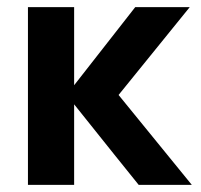

<svg xmlns="http://www.w3.org/2000/svg" viewBox="-20 -520 565 540"><path d="M519.5 0Q482.4 0 370.1 0Q324.2 -56.6 188.5 -226.6Q188.5 -169.9 188.5 0Q155.3 0 58.6 0Q58.6 -125 58.6 -500Q90.8 -500 188.5 -500Q188.5 -445.3 188.5 -280.3Q231.4 -335 360.4 -500Q398.4 -500 513.7 -500Q463.9 -438.5 313.5 -252.9Q365.2 -189.5 519.5 0Z"/></svg>

Font: LeFont
Style: Regular
Weight: 700
Designer: Leryon MEDIA
Version: Version 1.0